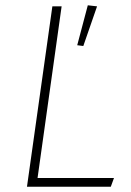

<svg xmlns="http://www.w3.org/2000/svg" viewBox="-20 -706 497 726"><path d="M312 -686 347 -682 295 -532 272 -535ZM213 -682 122 -33H411L399 0H82L178 -682Z"/></svg>

Font: Fira Sans UltraLight
Style: Italic
Weight: 200
Italic angle: -8°
Designer: Carrois Corporate & Edenspiekermann AG
Foundry: Carrois Corporate GbR & Edenspiekermann AG
Version: Version 4.203;PS 004.203;hotconv 1.0.88;makeotf.lib2.5.64775